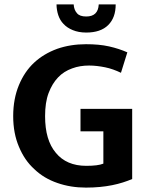

<svg xmlns="http://www.w3.org/2000/svg" viewBox="-20 -842 671 873"><path d="M371 -641C410 -641 445 -638 476 -631C507 -624 534 -615 559 -604L530 -511C507 -522 483 -531 458 -536C433 -541 409 -544 385 -544C358 -544 332 -540 308 -531C283 -522 262 -509 244 -490C226 -471 212 -448 201 -419C190 -390 185 -355 185 -314C185 -241 201 -186 234 -147C266 -108 312 -88 372 -88C407 -88 433 -91 450 -98V-245H346V-347H581V-28C555 -17 525 -7 490 0C455 7 416 11 371 11C324 11 281 4 241 -10C200 -24 165 -45 136 -73C106 -100 83 -134 66 -175C49 -215 40 -261 40 -314C40 -367 49 -414 66 -455C83 -496 106 -530 135 -557C164 -584 199 -605 240 -620C280 -634 324 -641 371 -641ZM237 -822H315C316 -805 321 -792 330 -782C338 -772 352 -767 372 -767C408 -767 427 -785 429 -822H506C506 -782 495 -751 472 -728C449 -705 415 -694 372 -694C348 -694 328 -698 311 -705C294 -712 280 -721 269 -733C258 -744 250 -758 245 -773C240 -788 237 -805 237 -822Z"/></svg>

Font: Holmes&Hills Bold
Style: Bold
Weight: 500
Designer: Noopur Datye, Girish Dalvi, Yashodeep Gholap, Pallavi Karambelkar
Foundry: Ek Type
Version: ""